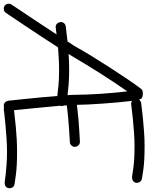

<svg xmlns="http://www.w3.org/2000/svg" viewBox="89 -882 806 1044"><g transform="rotate(90 492.0 -360.0)"><path d="M348.6 -333Q394.5 -333 429.7 -330.1Q464.8 -327.1 487.3 -324.2Q486.3 -339.8 485.8 -352.1Q485.4 -364.3 485.4 -374Q485.4 -397.5 483.9 -432.1Q482.4 -466.8 480 -504.9Q477.5 -543 474.1 -580.6Q470.7 -618.2 466.8 -649.4Q445.3 -618.2 418.9 -579.1Q392.6 -540 367.2 -499.5Q341.8 -459 319.3 -422.4Q296.9 -385.7 282.2 -360.4Q278.3 -354.5 273.9 -346.7Q269.5 -338.9 263.7 -330.1Q305.7 -333 348.6 -333ZM971.7 -36.1Q982.4 -34.2 988.3 -25.9Q994.1 -17.6 993.2 -3.9Q988.3 18.6 960.9 17.6Q941.4 14.6 916 11.7Q893.6 9.8 863.3 7.3Q833 4.9 795.9 4.9Q757.8 4.9 717.8 7.8Q677.7 10.7 644 13.7Q610.4 16.6 588.4 19.5Q566.4 22.5 564.5 22.5Q557.6 22.5 554.7 21.5Q552.7 21.5 550.8 22Q548.8 22.5 544.9 22.5Q534.2 22.5 526.9 15.6Q519.5 8.8 517.6 -2Q517.6 -4.9 514.6 -31.2Q511.7 -57.6 507.8 -96.2Q503.9 -134.8 499.5 -180.7Q495.1 -226.6 492.2 -268.6Q471.7 -271.5 435.1 -274.9Q398.4 -278.3 348.6 -278.3Q318.4 -278.3 287.1 -276.4Q255.9 -274.4 227.5 -272.5Q200.2 -229.5 168.5 -181.6Q136.7 -133.8 108.9 -91.8Q81.1 -49.8 61.5 -21Q42 7.8 40 10.7Q32.2 22.5 17.6 22.5Q8.8 22.5 2 18.6Q-9.8 9.8 -9.8 -4.9Q-9.8 -14.6 -4.9 -19.5Q-4.9 -20.5 10.7 -43.5Q26.4 -66.4 49.8 -102.1Q73.2 -137.7 102.1 -180.7Q130.9 -223.6 157.2 -264.6Q140.6 -262.7 130.4 -261.2Q120.1 -259.8 116.2 -259.8Q106.4 -259.8 99.1 -266.6Q91.8 -273.4 89.8 -287.1Q89.8 -297.9 96.2 -305.2Q102.5 -312.5 113.3 -314.5Q115.2 -314.5 138.2 -317.4Q161.1 -320.3 195.3 -324.2Q209 -343.8 218.8 -359.9Q228.5 -376 234.4 -386.7Q250 -415 278.3 -460.9Q306.6 -506.8 338.4 -556.2Q370.1 -605.5 400.9 -650.9Q431.6 -696.3 452.1 -722.7Q456.1 -728.5 461.9 -731Q467.8 -733.4 473.6 -733.4H485.4Q506.8 -733.4 511.7 -712.9Q520.5 -723.6 530.3 -724.6Q532.2 -724.6 554.7 -727.5Q577.1 -730.5 610.8 -733.9Q644.5 -737.3 685.1 -740.2Q725.6 -743.2 765.6 -743.2Q845.7 -743.2 893.1 -736.3Q940.4 -729.5 942.4 -728.5Q952.1 -726.6 958.5 -718.3Q964.8 -710 963.9 -696.3Q959 -674.8 931.6 -674.8Q930.7 -674.8 886.2 -681.6Q841.8 -688.5 765.6 -688.5Q727.5 -688.5 687.5 -685.5Q647.5 -682.6 614.3 -679.2Q581.1 -675.8 558.6 -672.9Q536.1 -669.9 534.2 -669.9Q526.4 -669.9 518.6 -674.8Q522.5 -642.6 526.4 -600.6Q530.3 -558.6 533.2 -516.6Q536.1 -474.6 538.1 -437Q540 -399.4 540 -375Q548.8 -376 568.4 -378.4Q587.9 -380.9 615.2 -383.3Q642.6 -385.7 674.8 -387.7Q707 -389.6 741.2 -391.6Q752 -391.6 759.8 -383.8Q767.6 -376 768.6 -364.3Q768.6 -353.5 760.7 -345.2Q752.9 -336.9 742.2 -336.9Q706.1 -335 671.9 -332.5Q637.7 -330.1 609.9 -327.6Q582 -325.2 564 -322.8Q545.9 -320.3 543 -320.3L543.9 -303.7Q545.9 -300.8 546.4 -296.9Q546.9 -293 544.9 -284.2Q547.9 -252 551.3 -215.8Q554.7 -179.7 558.1 -145Q561.5 -110.4 564.5 -81.1Q567.4 -51.8 569.3 -33.2Q581.1 -34.2 605 -37.1Q628.9 -40 660.2 -43Q691.4 -45.9 726.6 -47.9Q761.7 -49.8 795.9 -49.8Q876 -49.8 922.9 -43Q969.7 -36.1 971.7 -36.1Z"/></g></svg>

Font: Coming Soon
Style: Regular
Weight: 400
Designer: Dathan Boardman
Foundry: Open Window
Version: Version 1.000